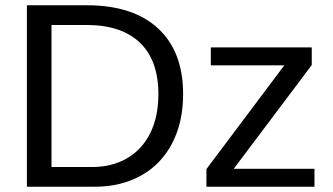

<svg xmlns="http://www.w3.org/2000/svg" viewBox="-20 -708 1262 728"><path d="M674.3 -351.1Q674.3 -244.6 632.8 -164.8Q591.3 -85 515.1 -42.5Q439 0 339.4 0H82V-688H309.6Q484.4 -688 579.3 -600.3Q674.3 -512.7 674.3 -351.1ZM580.6 -351.1Q580.6 -479 510.5 -546.1Q440.4 -613.3 307.6 -613.3H175.3V-74.7H328.6Q404.3 -74.7 461.7 -107.9Q519 -141.1 549.8 -203.6Q580.6 -266.1 580.6 -351.1ZM762.7 0V-66.9L1058.1 -460.4H779.3V-528.3H1162.1V-461.4L866.2 -67.9H1172.4V0Z"/></svg>

Font: Arial
Style: Regular
Weight: 400
Designer: Steve Matteson
Foundry: Ascender Corporation
Version: Version 2.00.3